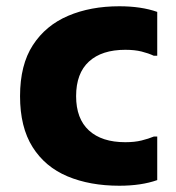

<svg xmlns="http://www.w3.org/2000/svg" viewBox="-20 -582 561 613"><path d="M44 -275Q44 -375 85 -438Q126 -501 197.5 -531.5Q269 -562 361 -562Q431 -562 482 -544V-404H471Q454 -412 432 -417.5Q410 -423 380 -423Q305 -423 264 -385.5Q223 -348 223 -275Q223 -203 264 -165.5Q305 -128 380 -128Q410 -128 432 -133.5Q454 -139 471 -146H482V-7Q431 11 361 11Q267 11 195.5 -19Q124 -49 84 -112.5Q44 -176 44 -275Z"/></svg>

Font: Kufam
Style: Bold
Weight: 700
Designer: Wael Morcos, Artur Schmal
Foundry: Original Type
Version: Version 1.300; ttfautohint (v1.8.3)